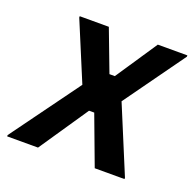

<svg xmlns="http://www.w3.org/2000/svg" viewBox="-126 -598 705 697"><g transform="rotate(20 227.0 -250.0)"><path d="M-30 0V-5L162.5 -269.2L68.3 -495V-500H180.8L241.7 -339.2H262.5L370 -500H484.2V-495L316.7 -261.7L423.3 -5V0H308.3L237.5 -189.2H217.5L89.2 0Z"/></g></svg>

Font: Familjen Grotesk Medium
Style: Italic
Weight: 500
Italic angle: -9.46201°
Designer: Anders Wikstroem, Jonas Baeckman, Matilda Gysing, Kristian Moeller
Foundry: Familjen STHLM AB
Version: Version 2.002; ttfautohint (v1.8.4.7-5d5b)